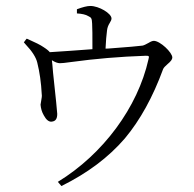

<svg xmlns="http://www.w3.org/2000/svg" viewBox="-20 -575 651 644"><path d="M186 49C273 6 344 -47 399 -111C450 -172 493 -250 527 -343C529 -348 534 -353 542 -360C553 -369 558 -376 558 -382C558 -399 517 -438 496 -438C492 -438 486 -436 478 -431C469 -426 463 -423 458 -422C443 -420 408 -417 354 -413C345 -412 339 -412 334 -412C335 -437 337 -457 339 -473C340 -482 343 -490 348 -498C352 -504 354 -509 354 -513C354 -530 312 -555 283 -555C272 -555 257 -551 238 -544V-530C255 -529 268 -526 276 -521C287 -516 288 -513 289 -496C290 -483 290 -455 290 -410C240 -406 192 -403 147 -400C144 -404 137 -410 126 -417C116 -424 98 -433 73 -444C71 -445 70 -445 69 -445L60 -433C61 -432 63 -429 66 -426C88 -403 101 -382 105 -365C113 -333 118 -298 120 -259C121 -254 120 -246 118 -236C117 -230 116 -226 116 -224C117 -212 120 -200 127 -188C135 -173 144 -166 153 -167C166 -168 172 -176 172 -193C172 -200 167 -246 158 -331C156 -354 155 -368 154 -373C165 -366 174 -363 181 -363C186 -363 199 -364 219 -367C299 -378 382 -385 469 -388C480 -388 481 -387 478 -376C442 -215 326 -58 174 35Z"/></svg>

Font: AllPunType Light
Style: Regular
Weight: 300
Version: 1.0